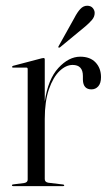

<svg xmlns="http://www.w3.org/2000/svg" viewBox="-20 -632 371 652"><path d="M132 -430V-287Q143 -363 178.2 -401.2Q213.5 -439.5 252.5 -439.5Q286 -439.5 304.5 -420Q323 -400.5 323 -370Q323 -349.5 313.8 -339Q304.5 -328.5 290.5 -328.5Q262.5 -328.5 261.5 -361V-374Q261.5 -411.5 226.5 -411.5Q204 -411.5 182.2 -390.8Q160.5 -370 146.2 -329Q132 -288 132 -228V-24Q132 -13.5 144 -11.5L194 -5.5Q198 -5 198 -2.5Q198 0 194.5 0H24.5Q20.5 0 20.5 -3Q20.5 -5.5 26 -6L62 -10.5Q74 -12.5 74 -22V-397.5Q74 -402.5 69.5 -402.5H23.5Q21 -402.5 21 -405Q21 -407 24.5 -408.5L121.5 -434Q126 -435 128 -435Q132 -435 132 -430ZM232.5 -571Q242.5 -590.5 252.8 -601.5Q263 -612.5 276 -612.5Q288.5 -612.5 295 -604.8Q301.5 -597 301.5 -588Q301.5 -575 292.2 -564.2Q283 -553.5 270 -542.5L184 -471.5Q180.5 -469 178.5 -471Q177 -472.5 179.5 -476Z"/></svg>

Font: Fraunces 144pt S000 Light
Style: Regular
Weight: 300
Version: Version 1.000; ttfautohint (v1.8.3)